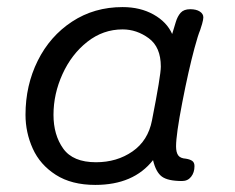

<svg xmlns="http://www.w3.org/2000/svg" viewBox="-20 -513 663 542"><path d="M545 -428Q539 -414 529 -377Q512 -314 494.5 -223.5Q477 -133 477 -100Q477 -83 483 -74.5Q489 -66 505 -65Q517 -63 523 -58.5Q529 -54 529 -44Q529 -26 519.5 -14Q510 -2 494 -2Q454 -2 437 -14.5Q420 -27 412 -61Q357 9 249 9Q182 9 137.5 -19.5Q93 -48 72.5 -93.5Q52 -139 52 -189Q52 -272 86.5 -341.5Q121 -411 183.5 -452Q246 -493 326 -493Q376 -493 413.5 -472Q451 -451 466 -417L476 -450Q481 -467 490 -477Q499 -487 517 -487Q534 -487 544 -480.5Q554 -474 554 -464Q554 -458 550.5 -445.5Q547 -433 545 -428ZM434 -325Q434 -380 400 -405Q366 -430 326 -430Q271 -430 226.5 -395Q182 -360 156.5 -304Q131 -248 131 -189Q131 -132 158.5 -93.5Q186 -55 251 -55Q310 -55 354 -85.5Q398 -116 409 -173Q434 -300 434 -325Z"/></svg>

Font: Mali
Style: Italic
Weight: 400
Italic angle: -10°
Version: Version 1.000; ttfautohint (v1.6)